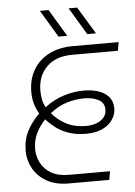

<svg xmlns="http://www.w3.org/2000/svg" viewBox="-60 -940 691 985"><g transform="rotate(-5 286.0 -447.5)"><path d="M251 0Q187 0 141 -26Q95 -52 71.5 -94.5Q48 -137 48 -185Q48 -243 71.5 -288Q95 -333 134 -371Q120 -393 111.5 -421.5Q103 -450 103 -484Q103 -549 132 -598Q161 -647 213.5 -673.5Q266 -700 336 -700H572L564 -656H329Q244 -656 197 -609Q150 -562 150 -487Q150 -460 154.5 -439.5Q159 -419 170 -400Q217 -436 269 -452Q321 -468 372 -468Q413 -468 446.5 -457Q480 -446 500 -423Q520 -400 520 -363Q520 -333 502 -306Q484 -279 449.5 -262.5Q415 -246 366 -246Q313 -246 274 -260Q235 -274 207.5 -295.5Q180 -317 162 -338Q133 -308 115 -271.5Q97 -235 97 -190Q97 -154 114 -120Q131 -86 167 -65Q203 -44 258 -44H470L462 0ZM368 -286Q414 -286 444 -306.5Q474 -327 474 -361Q474 -396 444.5 -412Q415 -428 370 -428Q326 -428 281 -414.5Q236 -401 194 -367Q222 -332 266 -309Q310 -286 368 -286ZM415 -755 331 -895H375L460 -755ZM267 -755 183 -895H228L312 -755Z"/></g></svg>

Font: MuseoModerno ExtraLight
Style: Italic
Weight: 250
Italic angle: -9°
Designer: Pablo Cosgaya, Héctor Gatti, Marcela Romero, and the Authors of The MuseoModerno Project.
Foundry: Omnibus-Type Team
Version: Version 1.003